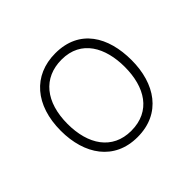

<svg xmlns="http://www.w3.org/2000/svg" viewBox="-93 -829 539 539"><g transform="rotate(-45 176.0 -560.0)"><path d="M318 -560C318 -652 276 -725 180 -725C92 -725 37 -661 37 -560C37 -466 85 -395 177 -395C271 -395 318 -467 318 -560ZM64 -560C64 -647 107 -700 180 -700C258 -700 291 -636 291 -560C291 -480 255 -420 177 -420C102 -420 64 -479 64 -560Z"/></g></svg>

Font: Noto Sans Malayalam Thin
Style: Regular
Weight: 100
Designer: Jelle Bosma - Monotype Design Team
Foundry: Monotype Imaging Inc.
Version: Version 2.104